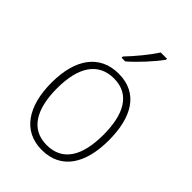

<svg xmlns="http://www.w3.org/2000/svg" viewBox="-226 -914 972 972"><g transform="rotate(45 259.5 -428.5)"><path d="M381 -809V-816H336C307 -770 257 -710 215 -666V-657H241C288 -697 349 -764 381 -809ZM465 -316C465 -479 403 -590 262 -590C128 -590 53 -489 53 -317C53 -148 125 -41 259 -41C397 -41 465 -148 465 -316ZM93 -317C93 -468 149 -556 262 -556C380 -556 426 -457 426 -316C426 -166 374 -76 259 -76C146 -76 93 -168 93 -317Z"/></g></svg>

Font: Noto Sans Tamil UI SemiCondensed ExtraLight
Style: Regular
Weight: 200
Width: 4
Designer: Jelle Bosma - Monotype Design Team
Foundry: Monotype Imaging Inc.
Version: Version 2.004